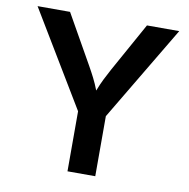

<svg xmlns="http://www.w3.org/2000/svg" viewBox="-81 -808 875 887"><g transform="rotate(10 356.5 -364.0)"><path d="M293 0V-281.7L24.4 -727.5H176.8L306.6 -498Q321.8 -471.2 334.5 -446Q347.2 -420.9 358.9 -390.6Q371.1 -421.9 383.5 -447Q396 -472.2 410.2 -498L537.6 -727.5H689L423.3 -281.7V0Z"/></g></svg>

Font: Inter SemiBold
Style: Regular
Weight: 600
Designer: Rasmus Andersson
Foundry: rsms
Version: Version 4.001;git-9221beed3